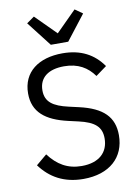

<svg xmlns="http://www.w3.org/2000/svg" viewBox="-102 -1009 784 1088"><g transform="rotate(-10 290.5 -465.5)"><path d="M338 -769 449 -912 405 -943 288 -826 171 -943 127 -912 238 -769ZM289 12C439 12 529 -70 529 -198C529 -302 470 -362 334 -393L277 -406C189 -426 146 -456 146 -522C146 -597 201 -636 290 -636C371 -636 424 -603 462 -550L525 -596C473 -670 399 -710 294 -710C157 -710 63 -643 63 -519C63 -412 133 -356 260 -327L317 -314C409 -293 446 -260 446 -194C446 -114 392 -62 292 -62C211 -62 153 -97 104 -162L42 -110C98 -34 177 12 289 12Z"/></g></svg>

Font: IBM Plex Thai Looped
Style: Regular
Weight: 400
Designer: Mike Abbink, Paul van der Laan, Pieter van Rosmalen, Ben Mitchell, Mark Frömberg
Foundry: Bold Monday
Version: Version 1.0